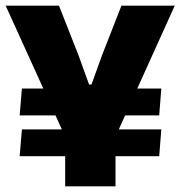

<svg xmlns="http://www.w3.org/2000/svg" viewBox="-20 -659 638 679"><path d="M329.5 -251 355.5 -346H550.5L543 -251ZM57.5 -201.5H550.5L543 -106.5H49.5ZM240 -346 267 -251H49.5L57.5 -346ZM218 -159 0 -639H188.5L257.5 -464L295 -360H303.5L341 -464L409.5 -639H598L381 -159ZM210.5 0V-320H388.5V0Z"/></svg>

Font: Anek Telugu ExtraBold
Style: Regular
Weight: 800
Designer: Omkar Bhoir (Telugu), Yesha Goshar (Latin)
Foundry: Ek Type
Version: Version 1.003